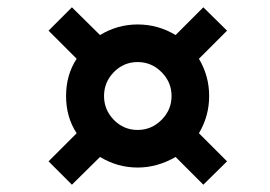

<svg xmlns="http://www.w3.org/2000/svg" viewBox="-20 -564 740 526"><path d="M357 -105Q302 -105 254 -134L177 -58L113 -122L190 -199Q161 -243 161 -301Q161 -359 190 -403L113 -480L177 -544L254 -468Q302 -497 357 -497Q413 -497 461 -468L537 -544L602 -480L525 -403Q553 -356 553 -301Q553 -246 525 -199L602 -122L537 -58L461 -134Q411 -105 357 -105ZM292 -366.5Q265 -339 265 -301Q265 -263 292 -235.5Q319 -208 357 -208Q395 -208 422.5 -235.5Q450 -263 450 -301Q450 -339 422.5 -366.5Q395 -394 357 -394Q319 -394 292 -366.5Z"/></svg>

Font: Nacelle Heavy
Style: Italic
Weight: 800
Italic angle: -12°
Designer: Sora Sagano
Foundry: Sora Sagano
Version: Version 1.000;FEAKit 1.0